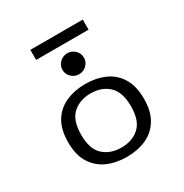

<svg xmlns="http://www.w3.org/2000/svg" viewBox="-170 -855 956 1000"><g transform="rotate(-30 308.5 -355.5)"><path d="M308.1 -486.3Q281.5 -486.3 262.5 -504.8Q243.5 -523.4 243.5 -549.2Q243.5 -575 262.5 -593.5Q281.5 -612.1 308.1 -612.1Q334.7 -612.1 353.6 -593.5Q372.6 -575 372.6 -549.2Q372.6 -523.4 353.6 -504.8Q334.7 -486.3 308.1 -486.3ZM308.9 11.3Q245.2 11.3 193.5 -11.3Q141.9 -33.9 111.3 -81.9Q80.6 -129.8 80.6 -207.3Q80.6 -284.7 110.9 -333.1Q141.1 -381.5 193.1 -404Q245.2 -426.6 308.9 -426.6Q373.4 -426.6 424.6 -404Q475.8 -381.5 506 -333.1Q536.3 -284.7 536.3 -207.3Q536.3 -130.6 506 -82.3Q475.8 -33.9 424.6 -11.3Q373.4 11.3 308.9 11.3ZM308.9 -45.2Q374.2 -45.2 416.1 -83.1Q458.1 -121 458.1 -207.3Q458.1 -293.5 416.1 -331.9Q374.2 -370.2 308.9 -370.2Q242.7 -370.2 200.8 -331.9Q158.9 -293.5 158.9 -207.3Q158.9 -121 200.8 -83.1Q242.7 -45.2 308.9 -45.2ZM150.8 -662.9V-723.4H466.1V-662.9Z"/></g></svg>

Font: Playfair 5pt SemiExpanded Light
Style: Regular
Weight: 300
Width: 6
Designer: Claus Eggers Sørensen
Foundry: Claus Eggers Sørensen
Version: Version 2.203